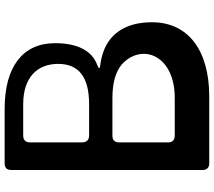

<svg xmlns="http://www.w3.org/2000/svg" viewBox="-66 -834 900 807"><g transform="rotate(-90 383.5 -430.0)"><path d="M101 0H382C574 0 694 -87 694 -241C694 -349 647 -441 515 -458C496 -460 497 -464 515 -471C574 -493 606 -553 606 -648C606 -784 507 -860 330 -860H101C82 -860 73 -851 73 -832V-28C73 -11 82 0 101 0ZM218 -505C199 -505 189 -516 189 -535V-753C189 -772 199 -782 218 -782H350C463 -782 519 -722 519 -635C519 -548 463 -505 350 -505ZM218 -145C199 -145 189 -155 189 -173V-379C189 -398 199 -407 218 -407H376C438 -407 484 -394 515 -369C609 -286 558 -145 376 -145Z"/></g></svg>

Font: OpenDyslexic3
Style: Regular
Weight: 400
Designer: Abelardo Gonzalez
Version: Version 3.001;PS 003.001;hotconv 1.0.88;makeotf.lib2.5.64775